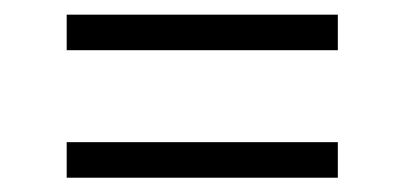

<svg xmlns="http://www.w3.org/2000/svg" viewBox="-20 -356 552 262"><path d="M71 -336H441V-287.5H71ZM71 -162H441V-113.5H71Z"/></svg>

Font: Newsreader 16pt 16pt
Style: Regular
Weight: 400
Version: Version 1.003